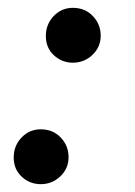

<svg xmlns="http://www.w3.org/2000/svg" viewBox="-20 -460 344 490"><path d="M84 10Q56 10 35.5 -9Q15 -28 15 -58Q15 -88 35 -109Q55 -130 84 -130Q115 -130 135 -109Q155 -88 155 -59Q155 -30 134 -10Q113 10 84 10ZM166 -300Q138 -300 117.5 -319Q97 -338 97 -368Q97 -398 117 -419Q137 -440 166 -440Q197 -440 217 -419Q237 -398 237 -369Q237 -340 216 -320Q195 -300 166 -300Z"/></svg>

Font: SVN-Libre Baskerville
Style: Italic
Weight: 400
Italic angle: -14°
Designer: Pablo Impallari, Rodrigo Fuenzalida
Foundry: Pablo Impallari, Rodrigo Fuenzalida
Version: Version 1.000; ttfautohint (v1.8.4)